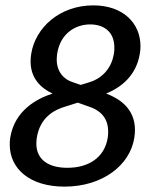

<svg xmlns="http://www.w3.org/2000/svg" viewBox="-20 -686 590 722"><path d="M222.5 15.8C366.7 15.8 469.2 -65.8 485 -167.5C486.7 -178.3 487.5 -188.3 487.5 -197.5C487.5 -280 425.8 -316.7 379.2 -334.2C437.5 -358.3 492.5 -402.5 505.8 -484.2C507.5 -494.2 508.3 -503.3 508.3 -512.5C508.3 -597.5 444.2 -665.8 330.8 -665.8C205 -665.8 113.3 -582.5 97.5 -484.2C95.8 -474.2 95 -464.2 95 -455C95 -391.7 133.3 -355 177.5 -334.2C119.2 -315 35 -271.7 18.3 -167.5C16.7 -158.3 16.7 -150 16.7 -141.7C16.7 -52.5 90.8 15.8 222.5 15.8ZM233.3 -55C160 -55 116.7 -87.5 116.7 -145.8C116.7 -152.5 117.5 -160 118.3 -167.5C130 -242.5 180.8 -272.5 227.5 -285.8C240 -290 255.8 -295 272.5 -300C287.5 -295 301.7 -290 312.5 -285.8C349.2 -274.2 386.7 -249.2 386.7 -191.7C386.7 -184.2 386.7 -175.8 385 -167.5C373.3 -95 315 -55 233.3 -55ZM319.2 -594.2C369.2 -594.2 410 -567.5 410 -507.5C410 -500 410 -492.5 408.3 -484.2C398.3 -420.8 354.2 -387.5 315.8 -376.7C306.7 -374.2 295.8 -370 283.3 -366.7C272.5 -370 263.3 -374.2 254.2 -376.7C223.3 -385.8 193.3 -413.3 193.3 -462.5C193.3 -469.2 194.2 -476.7 195 -484.2C206.7 -560 263.3 -594.2 319.2 -594.2Z"/></svg>

Font: Boon Medium
Style: Italic
Weight: 500
Italic angle: -9°
Designer: Sungsit Sawaiwan
Foundry: FontUni
Version: Version 3.0